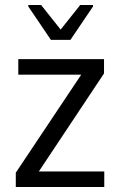

<svg xmlns="http://www.w3.org/2000/svg" viewBox="-20 -746 480 766"><path d="M43 0V-57L304 -448H53V-510H395V-453L135 -62H396V0ZM183 -587 93 -720V-726H144L222 -628L300 -726H351V-720L261 -587Z"/></svg>

Font: Saira SemiCondensed
Style: Regular
Weight: 400
Width: 4
Designer: Hector Gatti with collaboration of the Omnibus-Type team
Foundry: Omnibus-Type
Version: Version 1.101